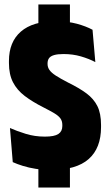

<svg xmlns="http://www.w3.org/2000/svg" viewBox="-20 -747 493 858"><path d="M292.5 -564.5H151.5V-727H292.5ZM292.5 91H151.5V-86.5H292.5ZM208 12.5Q171.5 12.5 140 7.5Q108.5 2.5 82.8 -5.5Q57 -13.5 37 -22.5L24.5 -175Q54.5 -161.5 94.8 -149Q135 -136.5 180.5 -136.5Q223 -136.5 240.8 -148.2Q258.5 -160 258.5 -183.5V-189Q258.5 -206 250 -217.8Q241.5 -229.5 222.8 -240.8Q204 -252 173.5 -267.5Q125 -292 90.5 -318.2Q56 -344.5 38 -379.5Q20 -414.5 20 -465V-474.5Q20 -559.5 73.2 -605.8Q126.5 -652 227 -652Q282.5 -652 323.8 -640.8Q365 -629.5 393.5 -614L406 -469.5Q377.5 -484.5 341.5 -495Q305.5 -505.5 264 -505.5Q237.5 -505.5 221.5 -500.8Q205.5 -496 199 -486.8Q192.5 -477.5 192.5 -463.5V-461.5Q192.5 -446.5 200.8 -434.5Q209 -422.5 229.2 -409.2Q249.5 -396 284.5 -378Q333.5 -354 366 -330Q398.5 -306 415 -273.2Q431.5 -240.5 431.5 -188.5V-179Q431.5 -85 376.2 -36.2Q321 12.5 208 12.5Z"/></svg>

Font: Anek Odia SemiCondensed ExtraBold
Style: Regular
Weight: 800
Width: 4
Designer: Yesha Goshar & Mahesh Sahu (Odia), Yesha Goshar (Latin)
Foundry: Ek Type
Version: Version 1.003